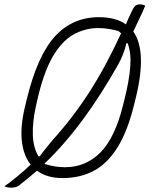

<svg xmlns="http://www.w3.org/2000/svg" viewBox="-28 -799 698 883"><path d="M427 -720Q505 -720 551 -687Q555 -697 560 -708Q565 -719 570 -730Q583 -760 591.5 -769.5Q600 -779 615 -779Q628 -779 640 -773Q627 -742 612.5 -712Q598 -682 585 -654Q650 -562 595 -343L587 -311Q557 -191 510.5 -118Q464 -45 401.5 -12.5Q339 20 260 20Q188 20 142 -14Q121 4 100 21.5Q79 39 58 55Q45 64 24 64Q3 64 -8 58Q18 40 52 12Q86 -16 113 -42Q80 -83 72.5 -150.5Q65 -218 87 -309L95 -342Q144 -544 225 -632Q306 -720 427 -720ZM137 -310Q121 -237 123 -178.5Q125 -120 149 -80H155Q166 -96 183 -117Q200 -138 215 -156Q308 -259 383 -375.5Q458 -492 529 -646Q523 -651 517 -656Q501 -661 475.5 -665.5Q450 -670 425 -670Q363 -670 309.5 -640Q256 -610 214 -537.5Q172 -465 143 -337ZM178 -45Q223 -30 271 -30Q366 -30 433 -97Q500 -164 537 -312L543 -336Q566 -426 571 -491Q576 -556 559 -600H553Q548 -576 539 -552.5Q530 -529 517 -505Q439 -366 355 -251.5Q271 -137 178 -48Q177 -47 177 -46Z"/></svg>

Font: Recursive Sn Csl St Lt
Style: Italic
Weight: 300
Italic angle: -15°
Version: Version 1.079;hotconv 1.0.112;makeotfexe 2.5.65598; ttfautoh